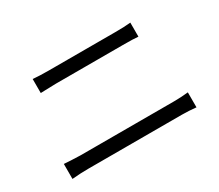

<svg xmlns="http://www.w3.org/2000/svg" viewBox="-108 -889 1216 1066"><g transform="rotate(-30 500.0 -355.5)"><path d="M277 -647H327H405H496H586H661H705Q767 -647 804 -651V-561Q776 -564 705 -564H661H584H491H398H322H277Q251 -564 207 -562L178 -561V-651Q221 -647 277 -647ZM144 -153Q178 -151 197 -151H439H555H663H749H796Q839 -151 887 -156V-60Q839 -65 796 -65H555H439H331H245H197Q147 -65 92 -60V-156Z"/></g></svg>

Font: Merged Yaku Han JP
Style: Regular
Weight: 400
Designer: Ryoko NISHIZUKA 西塚涼子 (kana, bopomofo & ideographs); Paul D. Hunt (Latin, Greek & Cyrillic); Sandoll Communications 산돌커뮤니
Foundry: Adobe
Version: Version 2.004